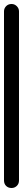

<svg xmlns="http://www.w3.org/2000/svg" viewBox="-20 -940 115 960"><path d="M0 -38H75V-883H0ZM38 -75Q21 -75 10.5 -64Q0 -53 0 -38Q0 -21 10.5 -10.5Q21 0 38 0Q53 0 64 -10.5Q75 -21 75 -38Q75 -53 64 -64Q53 -75 38 -75ZM38 -920Q21 -920 10.5 -909Q0 -898 0 -883Q0 -866 10.5 -855.5Q21 -845 38 -845Q53 -845 64 -855.5Q75 -866 75 -883Q75 -898 64 -909Q53 -920 38 -920Z"/></svg>

Font: Wavefont Medium
Style: Regular
Weight: 500
Version: Version 3.004;gftools[0.9.33]